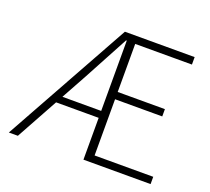

<svg xmlns="http://www.w3.org/2000/svg" viewBox="-123 -884 1138 1040"><g transform="rotate(20 446.0 -364.0)"><path d="M24 0 428 -728H830V-685H503V-408H775V-366H503V-42H841V0H454V-686H450Q417 -623 381.5 -558.5Q346 -494 312 -429L76 0ZM187 -241V-281H491V-241Z"/></g></svg>

Font: Noto Sans HK Thin ExtraLight
Style: Regular
Weight: 250
Version: Version 2.004-H2;hotconv 1.0.118;makeotfexe 2.5.65603